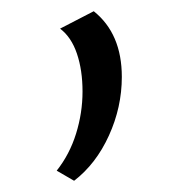

<svg xmlns="http://www.w3.org/2000/svg" viewBox="-20 -138 319 342"><path d="M81 166Q104 137 115.5 100Q127 63 127 25Q127 -13 117 -42.5Q107 -72 87 -87L147 -118Q197 -78 197 -1Q197 53 174 103.5Q151 154 112 184Z"/></svg>

Font: Ysabeau
Style: Regular
Weight: 400
Designer: Christian Thalmann (Catharsis Fonts)
Version: Version 0.003